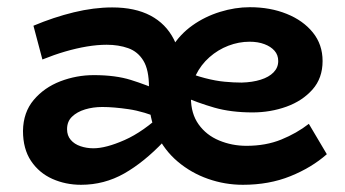

<svg xmlns="http://www.w3.org/2000/svg" viewBox="-20 -504 967 538"><path d="M660.6 13.8Q610.2 13.8 563 -2.8Q515.8 -19.3 478.2 -51Q440.7 -82.6 419 -128.3Q397.4 -174.1 397.4 -233V-260Q397.4 -308.4 381.8 -333.9Q366.3 -359.4 339.3 -369Q312.3 -378.6 279 -378.6Q253 -378.6 223.5 -373.7Q193.9 -368.7 162.6 -359.6Q131.4 -350.5 98.8 -337.3L73.7 -431.9Q130.5 -455.8 186.8 -469.5Q243.2 -483.2 294.4 -483.2Q358.2 -483.2 401.5 -460.4Q444.8 -437.5 467 -394.1Q489.1 -350.7 489.1 -289.1H436.4Q439.5 -335.5 461.8 -371.7Q484.2 -407.9 519.2 -432.8Q554.3 -457.7 596.5 -470.7Q638.8 -483.8 680.2 -483.8Q737.1 -483.8 783.2 -465.2Q829.3 -446.7 856.6 -413Q883.9 -379.3 883.9 -333Q883.9 -285 855.6 -253.1Q827.3 -221.2 782.6 -205.1Q737.8 -189 687.8 -189Q627.4 -189 580.6 -202.4Q533.7 -215.9 488.1 -235.9V-307.4Q524.4 -292.9 554.4 -285.1Q584.4 -277.3 609.6 -275Q634.7 -272.6 657.1 -272.6Q687.4 -273.4 710.5 -280.7Q733.6 -287.9 746.6 -301.3Q759.6 -314.7 759.6 -333Q759.6 -350.1 749.2 -361.8Q738.8 -373.6 720.9 -380.3Q703 -387.1 679.4 -387.1Q649.1 -387.1 619.9 -375.9Q590.7 -364.7 566.9 -343.7Q543 -322.6 529 -294Q515 -265.5 515 -230Q515 -185.6 536.6 -155.4Q558.1 -125.3 594 -110.4Q629.8 -95.4 670.6 -95.4Q725 -95.4 768.2 -113Q811.4 -130.6 845.4 -157L895.8 -71.9Q853.2 -34.3 793.7 -10.3Q734.1 13.8 660.6 13.8ZM207.2 13.8Q163.8 13.8 126.6 -2.8Q89.4 -19.5 66.9 -53.1Q44.4 -86.8 44.4 -137.4Q45.2 -189.3 74.5 -224Q103.9 -258.8 149.1 -276.2Q194.4 -293.5 243 -293.5Q303.6 -293.5 346.7 -280Q389.9 -266.5 434.8 -246.8V-170Q383 -191.8 340.7 -198Q298.3 -204.2 266.7 -204.2Q240.8 -204.2 218.3 -197.4Q195.7 -190.5 181.8 -177Q167.9 -163.6 167.9 -142Q167.9 -124.1 178.2 -112.1Q188.5 -100 205.6 -94.3Q222.6 -88.5 241.7 -88.5Q276.8 -88.5 329.1 -111.6Q381.5 -134.7 438.5 -188.3L438.8 -107.5Q383.7 -49.5 327.9 -17.8Q272 13.8 207.2 13.8Z"/></svg>

Font: BioRhyme ExtraBold
Style: Regular
Weight: 800
Designer: Aoife Mooney
Foundry: Aoife Mooney Type
Version: Version 1.600;gftools[0.9.33]